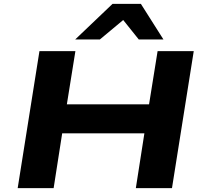

<svg xmlns="http://www.w3.org/2000/svg" viewBox="-20 -968 1056 988"><path d="M71 0 183 -705H368L324 -431H747L791 -705H977L865 0H679L723 -282H300L256 0ZM367 -765 559 -948H705L821 -765H694L614 -865L494 -765Z"/></svg>

Font: Nunito Sans 7pt Expanded ExtraBold
Style: Italic
Weight: 800
Width: 7
Italic angle: -9°
Designer: Vernon Adams
Foundry: Vernon Adams
Version: Version 3.101;gftools[0.9.27]